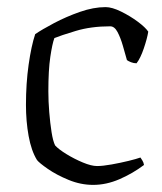

<svg xmlns="http://www.w3.org/2000/svg" viewBox="-20 -520 457 540"><path d="M242 0Q207 0 173 -14Q139 -28 114.5 -45Q90 -62 84 -70Q68 -96 60.5 -137.5Q53 -179 53 -225Q53 -285 60.5 -338Q68 -391 79 -424Q98 -437 132 -455Q166 -473 204.5 -486.5Q243 -500 277 -500Q295 -500 320.5 -487.5Q346 -475 367.5 -459Q389 -443 397 -431Q394 -412 384.5 -384Q375 -356 364 -342Q356 -342 348.5 -345Q341 -348 337 -351Q332 -369 325.5 -391.5Q319 -414 310.5 -430Q302 -446 290 -446Q236 -446 193 -433Q150 -420 133 -413Q127 -397 121.5 -360Q116 -323 116 -263Q116 -235 118.5 -204.5Q121 -174 125 -148.5Q129 -123 135 -111Q145 -100 167 -86.5Q189 -73 213 -63Q237 -53 253 -53Q269 -53 294 -57.5Q319 -62 341.5 -67.5Q364 -73 375 -77Q377 -74 380.5 -68.5Q384 -63 385 -56Q353 -32 316 -16Q279 0 242 0Z"/></svg>

Font: Texturina 72pt ExtraLight
Style: Regular
Weight: 200
Designer: Guillermo Torres Carreño
Foundry: Omnibus-Type
Version: Version 1.002; ttfautohint (v1.8.3)